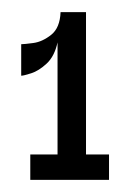

<svg xmlns="http://www.w3.org/2000/svg" viewBox="-20 -705 215 317"><path d="M75 -420V-635Q70 -612 57 -600Q44 -588 31.5 -584Q19 -580 15 -580V-632Q20 -632 35 -634Q50 -636 64.5 -647.5Q79 -659 80 -685H122V-420ZM30 -408V-450H160V-408Z"/></svg>

Font: Darker Grotesque Light SemiBold
Style: Regular
Weight: 600
Version: Version 1.000;gftools[0.9.28]